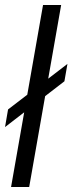

<svg xmlns="http://www.w3.org/2000/svg" viewBox="-20 -743 288 763"><path d="M24 0 151 -723H223L96 0ZM0 -238 12 -308 248 -489 236 -420Z"/></svg>

Font: Archivo SemiBold Light
Style: Italic
Weight: 300
Italic angle: -10°
Version: Version 2.001